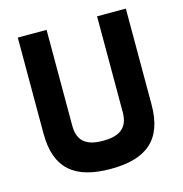

<svg xmlns="http://www.w3.org/2000/svg" viewBox="-104 -785 846 889"><g transform="rotate(-15 319.0 -340.5)"><path d="M198 -230V-690H60V-230C60 -60 149 9 319 9C489 9 578 -60 578 -230V-690H440V-230C440 -150 390 -126 319 -126C248 -126 198 -149 198 -230Z"/></g></svg>

Font: TitilliumText22L
Style: 999 wt
Weight: 900
Designer: Campivisivi
Foundry: Campivisivi
Version: 1.000